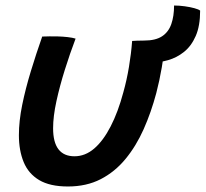

<svg xmlns="http://www.w3.org/2000/svg" viewBox="-20 -650 746 696"><path d="M459 -501.5Q466.5 -502 476.2 -502.5Q486 -503 503 -503Q512.5 -503 528 -502.5Q543.5 -502 558.2 -501.2Q573 -500.5 579.5 -499Q574.5 -453 566.5 -405.8Q558.5 -358.5 546.5 -312.5Q528 -243 500.8 -181.8Q473.5 -120.5 435 -73.8Q396.5 -27 345 -0.5Q293.5 26 226 26Q161 26 122 2.8Q83 -20.5 65.8 -62.5Q48.5 -104.5 48.5 -160Q48.5 -211 60.5 -269.8Q72.5 -328.5 91.8 -391.8Q111 -455 133 -517.5Q143.5 -518 159.5 -518.2Q175.5 -518.5 189 -518Q207.5 -517.5 225.2 -515.5Q243 -513.5 254 -510Q233.5 -456 215 -397Q196.5 -338 184.5 -283Q172.5 -228 172.5 -185Q172.5 -134 192 -108.8Q211.5 -83.5 250 -83.5Q289 -83.5 321.8 -111.8Q354.5 -140 381.2 -192Q408 -244 427 -315Q439.5 -359.5 447.5 -407.5Q455.5 -455.5 459 -501.5ZM526.5 -423 503 -503Q544 -503 567.5 -518.5Q591 -534 601 -562.8Q611 -591.5 611 -630Q630 -630 649.8 -627.2Q669.5 -624.5 685 -620.2Q700.5 -616 705.5 -611.5Q705.5 -556 689.5 -519.5Q673.5 -483 647.2 -462Q621 -441 589.5 -432Q558 -423 526.5 -423Z"/></svg>

Font: Grandstander Thin Medium
Style: Italic
Weight: 500
Italic angle: -15°
Version: Version 1.200